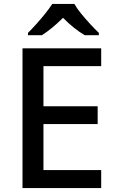

<svg xmlns="http://www.w3.org/2000/svg" viewBox="-20 -961 597 981"><path d="M497 0H95V-714H497V-623H202V-418H479V-327H202V-92H497ZM360 -941Q372 -919 394.5 -891.5Q417 -864 441.5 -837.5Q466 -811 485 -793V-781H413Q357 -814 302 -870Q247 -815 194 -781H123V-793Q142 -812 165.5 -838Q189 -864 211 -891.5Q233 -919 247 -941Z"/></svg>

Font: Noto Sans Tai Tham Medium
Style: Regular
Weight: 500
Designer: Monotype Design Team 2013. Revised by David WIlliams 2020
Foundry: Monotype Imaging Inc.
Version: Version 2.002; ttfautohint (v1.8.4.7-5d5b)